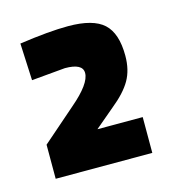

<svg xmlns="http://www.w3.org/2000/svg" viewBox="-62 -854 389 430"><g transform="rotate(-15 132.5 -639.5)"><path d="M241 -478H17V-557L95 -625Q142 -665 142 -690Q142 -712 101 -712L23 -705L19 -791Q88 -801 132 -801Q190 -801 214.5 -778.5Q239 -756 239 -704Q239 -671 225.5 -647.5Q212 -624 181 -599L136 -561H241Z"/></g></svg>

Font: TypoPRO Titillium Maps
Style: 800 wt
Weight: 800
Designer: Campivisivi
Foundry: Accademia di Belle Arti di Urbino and students of MA course of Visual design
Version: Version 001.001